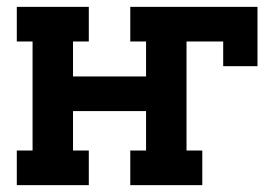

<svg xmlns="http://www.w3.org/2000/svg" viewBox="-20 -540 790 560"><path d="M29 0V-101H75V-419H29V-520H239V-419H193V-317H406V-419H360V-520H731V-347H631V-419H524V-101H570V0H360V-101H406V-216H193V-101H239V0Z"/></svg>

Font: Iosevka Plex Etoile
Style: Bold
Weight: 700
Designer: Belleve Invis
Foundry: Belleve Invis
Version: Version 25.1.1; ttfautohint (v1.8.4)